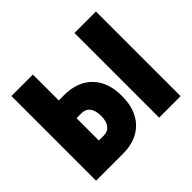

<svg xmlns="http://www.w3.org/2000/svg" viewBox="-143 -801 986 986"><g transform="rotate(-45 350.0 -307.5)"><path d="M43 0V-615H199V-427H237Q335 -427 390 -370.5Q445 -314 445 -214Q445 -113 390 -56.5Q335 0 237 0ZM199 -136H235Q265 -136 281 -157Q297 -178 297 -217Q297 -256 281 -277Q265 -298 235 -298H199ZM501 0V-615H657V0Z"/></g></svg>

Font: Martian Mono
Style: Bold
Weight: 700
Designer: Roman Shamin
Foundry: Evil Martians
Version: Version 1.000